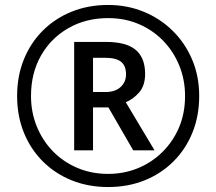

<svg xmlns="http://www.w3.org/2000/svg" viewBox="-20 -744 872 774"><path d="M416 10Q336 10 269 -17Q202 -44 152.5 -93.5Q103 -143 76 -210Q49 -277 49 -357Q49 -437 76 -504Q103 -571 152.5 -620.5Q202 -670 269 -697Q336 -724 416 -724Q492 -724 558.5 -697Q625 -670 675.5 -620.5Q726 -571 754.5 -504Q783 -437 783 -357Q783 -277 756 -210Q729 -143 679.5 -93.5Q630 -44 563 -17Q496 10 416 10ZM416 -43Q480 -43 536 -66Q592 -89 635 -131.5Q678 -174 702 -231Q726 -288 726 -357Q726 -422 703 -479Q680 -536 638.5 -579Q597 -622 540.5 -646.5Q484 -671 416 -671Q326 -671 255.5 -630.5Q185 -590 145 -519.5Q105 -449 105 -357Q105 -292 128 -235Q151 -178 192.5 -135Q234 -92 291 -67.5Q348 -43 416 -43ZM279 -138V-575H407Q489 -575 527 -543Q565 -511 565 -446Q565 -399 541 -371.5Q517 -344 487 -332L603 -138H517L417 -311H355V-138ZM405 -373Q444 -373 466 -393Q488 -413 488 -444Q488 -479 468 -495Q448 -511 404 -511H355V-373Z"/></svg>

Font: Noto Sans Shavian
Style: Regular
Weight: 400
Designer: Monotype Design Team
Foundry: Monotype Imaging Inc.
Version: Version 2.001; ttfautohint (v1.8.4.7-5d5b)